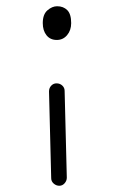

<svg xmlns="http://www.w3.org/2000/svg" viewBox="-20 -584 367 615"><path d="M208 -510Q208 -487 195 -471.5Q182 -456 162 -456Q141 -456 129 -471Q117 -486 117 -510Q117 -538 132 -551Q147 -564 163 -564Q183 -564 195.5 -551.5Q208 -539 208 -510ZM137 -291Q137 -302 144 -309.5Q151 -317 161 -317Q172 -317 179.5 -310Q187 -303 187 -293L194 -15Q194 -5 187 3Q180 11 170 11Q160 11 152 4Q144 -3 144 -13Z"/></svg>

Font: Hubballi
Style: Regular
Weight: 400
Designer: Erin McLaughlin
Version: Version 1.000; ttfautohint (v1.8.3)